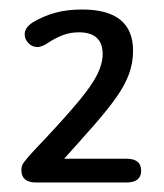

<svg xmlns="http://www.w3.org/2000/svg" viewBox="-20 -722 345 404"><path d="M115 -388Q152 -429 179.5 -460.5Q207 -492 225 -517.5Q243 -543 251.5 -566.5Q260 -590 260 -615Q260 -702 153 -702Q122 -702 97.5 -695.5Q73 -689 49 -675Q32 -664 32 -650Q32 -639 40 -631Q48 -623 59 -623Q65 -623 75 -628Q96 -642 112 -648Q128 -654 146 -654Q196 -654 196 -608Q196 -588 184.5 -565Q173 -542 146 -509.5Q119 -477 74 -429Q51 -405 40.5 -393Q30 -381 27.5 -376Q25 -371 25 -364Q25 -338 56 -338H246Q277 -338 277 -363Q277 -388 246 -388Z"/></svg>

Font: Beiruti Medium
Style: Regular
Weight: 500
Designer: Arlette Boutros
Foundry: Boutros
Version: Version 1.41